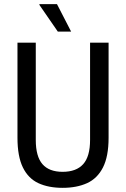

<svg xmlns="http://www.w3.org/2000/svg" viewBox="-20 -891 605 923"><path d="M322 -739H258L169 -868L170 -871H254ZM281 12Q213 12 164.5 -10.5Q116 -33 90 -86Q64 -139 64 -229V-686H152V-218Q152 -139 184 -102Q216 -65 281 -65Q347 -65 380 -102Q413 -139 413 -218V-686H502V-229Q502 -139 475 -86Q448 -33 398.5 -10.5Q349 12 281 12Z"/></svg>

Font: Archivo Condensed
Style: Regular
Weight: 400
Width: 3
Designer: Hector Gatti
Foundry: Omnibus-Type
Version: Version 2.001; ttfautohint (v1.8.3)